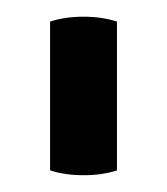

<svg xmlns="http://www.w3.org/2000/svg" viewBox="-20 -645 200 230"><path d="M40 -440.9V-619.1Q57.6 -625 80.1 -625Q102.5 -625 120.1 -619.1V-440.9Q102.5 -435.1 80.1 -435.1Q57.6 -435.1 40 -440.9Z"/></svg>

Font: Nikodecs
Style: Medium
Weight: 500
Version: Version 0.29